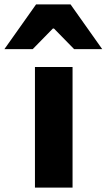

<svg xmlns="http://www.w3.org/2000/svg" viewBox="-80 -848 482 868"><path d="M78 -545H248V0H78ZM83 -828H239L382 -626H255L164 -719H159L68 -626H-60Z"/></svg>

Font: Nebula Sans Bold
Style: Regular
Weight: 700
Designer: Paul D. Hunt for Adobe (as Source Sans)
Foundry: Nebula Entertainment & Broadcasting LLC
Version: Version 1.010